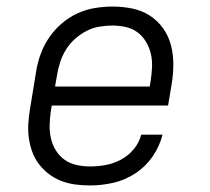

<svg xmlns="http://www.w3.org/2000/svg" viewBox="-20 -558 640 586"><path d="M255 8Q232 8 209.5 5Q187 2 166.5 -6Q146 -14 129 -27Q112 -40 99 -57Q86 -74 78.5 -94.5Q71 -115 68 -137Q65 -159 66.5 -182Q68 -205 72 -228L90 -338Q94 -365 103.5 -391.5Q113 -418 129 -442Q145 -466 167.5 -485.5Q190 -505 216 -517Q242 -529 269.5 -533.5Q297 -538 324 -538Q354 -538 383.5 -532Q413 -526 437 -510.5Q461 -495 477.5 -472Q494 -449 501.5 -421Q509 -393 509 -362.5Q509 -332 504 -302L493 -236H138L135 -218Q132 -197 131.5 -176Q131 -155 135.5 -135.5Q140 -116 150.5 -99Q161 -82 177 -70.5Q193 -59 213.5 -54.5Q234 -50 255 -50Q279 -50 303 -54.5Q327 -59 349.5 -71Q372 -83 388.5 -103Q405 -123 411 -147H476Q467 -111 445.5 -80Q424 -49 392.5 -28.5Q361 -8 325.5 0Q290 8 255 8ZM148 -294H437L440 -312Q443 -332 444 -353Q445 -374 440.5 -393.5Q436 -413 425.5 -430.5Q415 -448 399.5 -459.5Q384 -471 364 -475.5Q344 -480 323 -480Q303 -480 282.5 -476.5Q262 -473 243 -463Q224 -453 208 -438.5Q192 -424 181 -406Q170 -388 163.5 -368Q157 -348 154 -328Z"/></svg>

Font: Iosevka Slab LtExObl
Style: Regular
Weight: 300
Width: 7
Italic angle: -9°
Monospace: yes
Designer: Belleve Invis
Foundry: Belleve Invis
Version: Version 11.1.0; ttfautohint (v1.8.3)